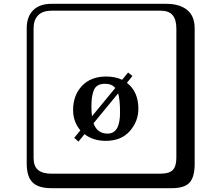

<svg xmlns="http://www.w3.org/2000/svg" viewBox="-20 -774 1140 1006"><path d="M651 -394 674 -376 645 -340Q705 -294 705 -204Q705 -138 660 -87Q615 -36 534 -36Q468 -36 423 -71L391 -32L369 -52L401 -91Q363 -136 363 -197Q363 -275 409.5 -324Q456 -373 536 -373Q584 -373 620 -356ZM530 -335Q507 -335 492 -326Q477 -317 470.5 -298.5Q464 -280 461.5 -261.5Q459 -243 459 -215Q459 -186 462 -165L584 -313Q566 -335 530 -335ZM249 -718Q204 -718 180 -694Q156 -670 156 -625V53Q156 97 179.5 116.5Q203 136 249 136H821Q866 136 885 117Q904 98 904 53V-625Q904 -671 884.5 -694.5Q865 -718 821 -718ZM1000 84Q1000 153 973.5 182.5Q947 212 881 212H249Q181 212 150.5 181.5Q120 151 120 84V-625Q120 -687 154 -720.5Q188 -754 249 -754H851Q921 -754 960.5 -722Q1000 -690 1000 -625ZM599 -285 470 -128Q489 -74 544 -74Q609 -74 609 -184Q609 -252 599 -285Z"/></svg>

Font: Libertinus Keyboard
Style: Regular
Weight: 700
Designer: Philipp H. Poll
Foundry: Khaled Hosny
Version: Version 6.7